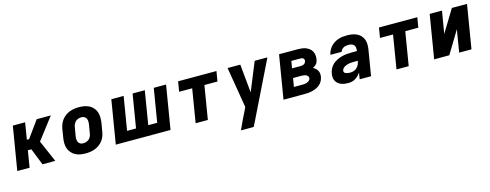

<svg xmlns="http://www.w3.org/2000/svg" viewBox="-25 -1265 5650 2216"><g transform="rotate(-15 2800.0 -156.5)"><path d="M341 0 262 -200H220L187 0H40L126 -520H273L240 -320H267L411 -520H580L381 -260L494 0Z M857 8Q824 8 792.5 2.5Q761 -3 734 -17.5Q707 -32 687 -55.5Q667 -79 657 -108Q647 -137 646.5 -169.5Q646 -202 652 -235L668 -335Q673 -363 683.5 -390Q694 -417 712 -440.5Q730 -464 754 -481.5Q778 -499 805.5 -509.5Q833 -520 860.5 -524Q888 -528 916 -528Q949 -528 980.5 -522.5Q1012 -517 1039.5 -502.5Q1067 -488 1087 -464.5Q1107 -441 1116.5 -412Q1126 -383 1126.5 -350.5Q1127 -318 1122 -285L1105 -185Q1101 -157 1090.5 -130Q1080 -103 1062 -79.5Q1044 -56 1019.5 -38.5Q995 -21 968 -10.5Q941 0 913 4Q885 8 857 8ZM857 -112Q876 -112 894.5 -117.5Q913 -123 928 -136.5Q943 -150 951 -168Q959 -186 961 -204L978 -304Q981 -323 980.5 -341.5Q980 -360 972.5 -375.5Q965 -391 949.5 -399.5Q934 -408 916 -408Q897 -408 878.5 -402.5Q860 -397 845.5 -383.5Q831 -370 823 -352Q815 -334 812 -316L795 -216Q792 -197 792.5 -178.5Q793 -160 800.5 -144.5Q808 -129 823.5 -120.5Q839 -112 857 -112Z M1217 0 1303 -520H1450L1384 -120H1491L1557 -520H1703L1637 -120H1744L1810 -520H1957L1871 0Z M2171 0 2237 -400H2081L2101 -520H2559L2539 -400H2383L2317 0Z M2807 215H2655Q2678 164 2701.5 113.5Q2725 63 2751 13L2773 -33L2692 -520H2844L2877 -180L3016 -520H3168L2837 156Z M3221 0 3307 -520H3530Q3555 -520 3579.5 -517Q3604 -514 3626 -505.5Q3648 -497 3666.5 -482.5Q3685 -468 3696.5 -447.5Q3708 -427 3711 -402.5Q3714 -378 3710 -353Q3708 -340 3703.5 -326.5Q3699 -313 3690 -301.5Q3681 -290 3669.5 -281.5Q3658 -273 3645 -266Q3661 -258 3674.5 -245.5Q3688 -233 3697 -216.5Q3706 -200 3708 -181Q3710 -162 3706 -142Q3702 -118 3690 -95Q3678 -72 3658.5 -55Q3639 -38 3616 -27.5Q3593 -17 3568.5 -10.5Q3544 -4 3520 -2Q3496 0 3472 0ZM3410 -324H3512Q3522 -324 3532.5 -326Q3543 -328 3553 -333.5Q3563 -339 3569 -348.5Q3575 -358 3577 -368Q3578 -378 3575 -386.5Q3572 -395 3565 -400.5Q3558 -406 3548.5 -407.5Q3539 -409 3530 -409H3424ZM3375 -111H3472Q3482 -111 3491.5 -111.5Q3501 -112 3511.5 -114Q3522 -116 3531.5 -119Q3541 -122 3550 -128Q3559 -134 3565.5 -142.5Q3572 -151 3573 -161Q3576 -175 3568 -186.5Q3560 -198 3547.5 -203.5Q3535 -209 3521 -211Q3507 -213 3493 -213H3392Z M3995 8Q3972 8 3950 5Q3928 2 3908.5 -6Q3889 -14 3872.5 -28Q3856 -42 3846.5 -60.5Q3837 -79 3835 -101.5Q3833 -124 3837 -147Q3842 -176 3856 -204Q3870 -232 3893 -253Q3916 -274 3945 -288Q3974 -302 4002.5 -309.5Q4031 -317 4060.5 -320Q4090 -323 4119 -323H4184L4186 -331Q4188 -348 4185.5 -365.5Q4183 -383 4172 -395Q4161 -407 4144.5 -412Q4128 -417 4110 -417Q4095 -417 4080 -415Q4065 -413 4051.5 -406Q4038 -399 4027 -387Q4016 -375 4013 -360H3878Q3882 -385 3894.5 -410Q3907 -435 3925 -455Q3943 -475 3967 -490Q3991 -505 4016.5 -513.5Q4042 -522 4067.5 -525Q4093 -528 4119 -528Q4149 -528 4178.5 -523.5Q4208 -519 4234 -507Q4260 -495 4279.5 -475Q4299 -455 4310 -429Q4321 -403 4322 -373Q4323 -343 4319 -313L4267 0H4131L4144 -78Q4131 -59 4115 -42.5Q4099 -26 4079.5 -14Q4060 -2 4038 3Q4016 8 3995 8ZM4051 -103Q4072 -103 4092.5 -110.5Q4113 -118 4129 -134.5Q4145 -151 4153.5 -171Q4162 -191 4166 -212H4120Q4106 -212 4091.5 -211Q4077 -210 4063.5 -208Q4050 -206 4035.5 -201.5Q4021 -197 4008.5 -190Q3996 -183 3985.5 -171Q3975 -159 3973 -145Q3971 -137 3974.5 -129Q3978 -121 3984.5 -116.5Q3991 -112 3999 -109.5Q4007 -107 4016 -105.5Q4025 -104 4034 -103.5Q4043 -103 4051 -103Z M4571 0 4637 -400H4481L4501 -520H4959L4939 -400H4783L4717 0Z M5021 0 5107 -520H5254L5219 -312Q5217 -297 5214.5 -281.5Q5212 -266 5208 -251L5372 -520H5553L5467 0H5320L5354 -208Q5357 -223 5359.5 -238.5Q5362 -254 5365 -269L5202 0Z"/></g></svg>

Font: Iosevka Aile Heavy Oblique
Style: Regular
Weight: 900
Italic angle: -9°
Designer: Belleve Invis
Foundry: Belleve Invis
Version: Version 31.1.0; ttfautohint (v1.8.4)